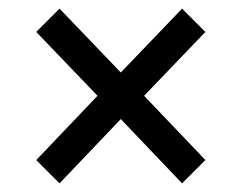

<svg xmlns="http://www.w3.org/2000/svg" viewBox="-20 -553 534 445"><path d="M118 -128 64 -182 206 -331 64 -479 118 -533 260 -385 402 -533 456 -479 314 -331 456 -182 402 -128 260 -277Z"/></svg>

Font: TypoPRO Source Sans Pro
Style: Italic
Weight: 600
Italic angle: -11°
Designer: Paul D. Hunt
Foundry: Adobe Systems Incorporated
Version: Version 1.075;PS 2.000;hotconv 1.0.86;makeotf.lib2.5.63406